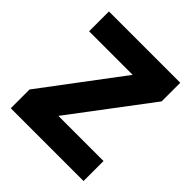

<svg xmlns="http://www.w3.org/2000/svg" viewBox="-175 -764 890 890"><g transform="rotate(45 269.5 -319.5)"><path d="M508 -131V0H31V-123L321 -509H35.5V-639H503V-517L212 -131Z"/></g></svg>

Font: Anek Gurmukhi
Style: Bold
Weight: 700
Designer: Sarang Kulkarni (Gurmukhi), Yesha Goshar (Latin)
Foundry: Ek Type
Version: Version 1.003